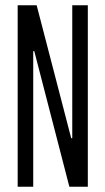

<svg xmlns="http://www.w3.org/2000/svg" viewBox="-20 -708 400 728"><path d="M47 0V-688H119L250 -184H254V-688H313V0H243L110 -514H106V0Z"/></svg>

Font: Saira Ultra Condensed
Style: Regular
Weight: 400
Width: 1
Designer: Hector Gatti with collaboration of the Omnibus-Type team
Foundry: Omnibus-Type
Version: Version 1.001; ttfautohint (v1.8)